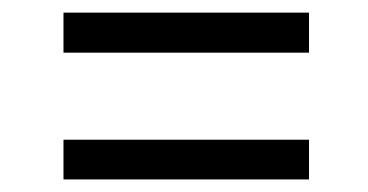

<svg xmlns="http://www.w3.org/2000/svg" viewBox="-20 -489 589 307"><path d="M474.1 -404.8H81.5V-468.8H474.1ZM474.1 -202.1H81.5V-265.6H474.1Z"/></svg>

Font: Vazir Light FD-UI
Style: Light-FD-UI
Weight: 300
Designer: Saber Rastikerdar
Foundry: Saber Rastikerdar
Version: Version 30.1.0